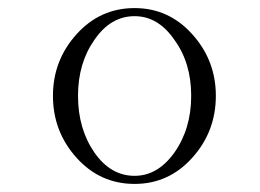

<svg xmlns="http://www.w3.org/2000/svg" viewBox="-20 -447 642 475"><path d="M514 -210Q514 -121 455 -56Q397 8 313 8Q228 8 170 -56Q111 -121 111 -210Q111 -298 170 -363Q228 -427 313 -427Q397 -427 455 -363Q514 -298 514 -210ZM453 -210Q453 -292 411 -349Q371 -407 313 -407Q254 -407 214 -349Q173 -291 173 -210Q173 -128 214 -69Q254 -12 313 -12Q370 -12 411 -69Q453 -128 453 -210Z"/></svg>

Font: GFS Gazis
Style: Regular
Weight: 400
Designer: George Matthiopoulos
Foundry: George Matthiopoulos
Version: Version 1.0